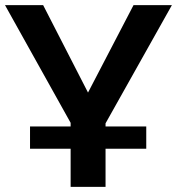

<svg xmlns="http://www.w3.org/2000/svg" viewBox="-23 -730 692 750"><path d="M252.9 0V-149.1H94.3V-236.1H252.9V-250.2L-3.5 -710H145.5L320.8 -368.4L498.6 -710H648.5L389.3 -248.2V-236.1H548.3V-149.1H389.3V0Z"/></svg>

Font: Raleway Thin
Style: Regular
Weight: 100
Designer: Matt McInerney, Pablo Impallari, Rodrigo Fuenzalida
Foundry: Matt McInerney, Pablo Impallari, Rodrigo Fuenzalida
Version: Version 4.026